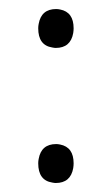

<svg xmlns="http://www.w3.org/2000/svg" viewBox="-20 -403 250 429"><path d="M144.5 -339.8Q144.5 -376 114.3 -381.8Q109.4 -382.8 105.5 -382.8Q72.3 -382.8 66.4 -349.6Q65.4 -344.7 65.4 -339.8Q65.4 -301.8 96.7 -296.9Q101.6 -295.9 104.5 -295.9Q137.7 -295.9 143.6 -329.1Q144.5 -335 144.5 -339.8ZM144.5 -38.1Q144.5 -74.2 114.3 -80.1Q109.4 -81.1 105.5 -81.1Q72.3 -81.1 66.4 -47.9Q65.4 -43 65.4 -38.1Q65.4 0 96.7 4.9Q101.6 5.9 104.5 5.9Q137.7 5.9 143.6 -27.3Q144.5 -33.2 144.5 -38.1Z"/></svg>

Font: Yaldevi Colombo Light
Style: Regular
Weight: 300
Designer: Sol Matas, Denzil Rajitha, Kosala Senevirathne and Pathum Egodawatta
Foundry: Mooniak
Version: Version 1.020 ; ttfautohint (v1.6)